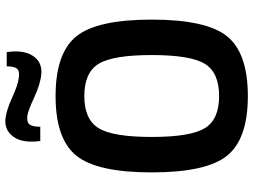

<svg xmlns="http://www.w3.org/2000/svg" viewBox="-134 -796 943 715"><g transform="rotate(-90 337.5 -438.5)"><path d="M223 -760H170Q161 -825 185 -859Q209 -893 250 -890Q283 -887 331 -865Q379 -843 405 -840Q430 -836 439 -846.5Q448 -857 448 -885H501Q510 -822 487 -787.5Q464 -753 421 -756Q383 -759 333.5 -782Q284 -805 265 -808Q240 -811 231.5 -800Q223 -789 223 -760ZM337 -703Q497 -703 559.5 -626Q622 -549 622 -345Q622 -141 559.5 -64Q497 13 337 13Q178 13 115.5 -64Q53 -141 53 -345Q53 -549 115.5 -626Q178 -703 337 -703ZM337 -596Q250 -596 217.5 -542.5Q185 -489 185 -345Q185 -201 217.5 -147.5Q250 -94 337 -94Q425 -94 457.5 -147.5Q490 -201 490 -345Q490 -489 457.5 -542.5Q425 -596 337 -596Z"/></g></svg>

Font: Exo 2.0 Semi Bold
Style: Regular
Weight: 600
Designer: Natanael Gama
Version: Version 1.001;PS 001.001;hotconv 1.0.70;makeotf.lib2.5.58329